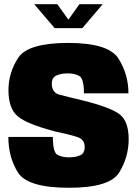

<svg xmlns="http://www.w3.org/2000/svg" viewBox="-20 -884 656 908"><path d="M238.5 -751 142 -864H251L303.5 -791L355.5 -864H465.5L369.5 -751ZM306.5 4Q110.5 4 65 -68.2Q19.5 -140.5 19.5 -236.5H230Q230 -163.5 251.8 -151.8Q273.5 -140 305.5 -140Q337 -140 358.8 -149.2Q380.5 -158.5 380.5 -189.5Q380.5 -224.5 345.8 -236Q311 -247.5 242 -262Q107.5 -297 63.8 -334Q20 -371 20 -457.5Q20 -539.5 65.8 -610.2Q111.5 -681 303.5 -681Q494.5 -681 541 -606Q587.5 -531 587.5 -442.5H377Q377 -513.5 354.2 -525.2Q331.5 -537 301.5 -537Q268.5 -537 246.8 -527Q225 -517 225 -488.5Q225 -446 261.2 -436.2Q297.5 -426.5 367.5 -410Q503.5 -376.5 546 -343.2Q588.5 -310 588.5 -225.8Q588.5 -141.5 544 -68.8Q499.5 4 306.5 4Z"/></svg>

Font: Anybody Black
Style: Regular
Weight: 900
Designer: Tyler Finck
Foundry: Etcetera Type Company
Version: Version 1.010; ttfautohint (v1.8.3) -l 8 -r 50 -G 200 -x 14 